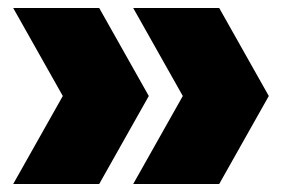

<svg xmlns="http://www.w3.org/2000/svg" viewBox="-20 -525 725 480"><path d="M13 -65 137 -285 13 -505H228L352 -285L228 -65ZM313 -65 437 -285 313 -505H528L652 -285L528 -65Z"/></svg>

Font: Encode Sans SC Black
Style: Regular
Weight: 900
Version: Version 3.002